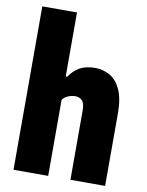

<svg xmlns="http://www.w3.org/2000/svg" viewBox="-89 -872 716 935"><g transform="rotate(10 269.0 -404.0)"><path d="M43.5 0V-808H215V-492H223Q242.5 -522.5 272.8 -540Q303 -557.5 349.5 -557.5Q389 -557.5 422.5 -538.5Q456 -519.5 476.2 -475.8Q496.5 -432 496.5 -358V0H325V-343Q325 -379 311.5 -392Q298 -405 276.5 -405Q261 -405 243.2 -397.8Q225.5 -390.5 215 -376V0Z"/></g></svg>

Font: Encode Sans Cnd XBd
Style: Regular
Weight: 800
Width: 3
Designer: Multiple Designers
Foundry: Impallari Type
Version: Version 3.002; ttfautohint (v1.8.3) -l 8 -r 50 -G 200 -x 14 